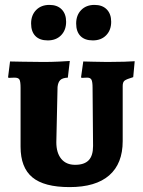

<svg xmlns="http://www.w3.org/2000/svg" viewBox="-20 -755 582 784"><path d="M64 -156V-396Q64 -422 59.5 -430Q55 -438 39 -438L15 -437L13 -440L21 -504Q34 -504 73 -503Q112 -502 158 -502Q189 -502 221 -503.5Q253 -505 265 -506L257 -438Q235 -437 226 -428Q217 -419 215 -400L210 -174Q210 -131 230 -106.5Q250 -82 287 -82Q324 -82 342 -100.5Q360 -119 360 -159L358 -396Q358 -421 353.5 -429.5Q349 -438 336 -438L313 -437L311 -440L320 -504Q331 -504 360.5 -503Q390 -502 418 -502Q456 -502 487.5 -503Q519 -504 530 -505L524 -440Q497 -432 489 -426Q481 -420 481 -404V-179Q481 -87 426 -39Q371 9 264 9Q160 9 112 -31Q64 -71 64 -156ZM107 -659Q107 -693 127.5 -714Q148 -735 182 -735Q214 -735 232 -716.5Q250 -698 250 -666Q250 -632 229.5 -611Q209 -590 175 -590Q142 -590 124.5 -608Q107 -626 107 -659ZM291 -659Q291 -693 311.5 -714Q332 -735 366 -735Q398 -735 416 -716.5Q434 -698 434 -666Q434 -632 413.5 -611Q393 -590 359 -590Q326 -590 308.5 -608Q291 -626 291 -659Z"/></svg>

Font: Alegreya SC ExtraBold
Style: Regular
Weight: 800
Designer: Juan Pablo del Peral
Foundry: Huerta Tipografica
Version: Version 2.007; ttfautohint (v1.6)